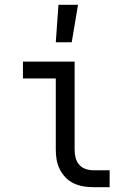

<svg xmlns="http://www.w3.org/2000/svg" viewBox="-20 -775 540 795"><path d="M366 0Q345 0 324.5 -3.5Q304 -7 285 -16Q266 -25 251.5 -40Q237 -55 227.5 -74Q218 -93 214.5 -113.5Q211 -134 211 -155V-450H75V-520H289V-155Q289 -138 293 -122Q297 -106 307.5 -93.5Q318 -81 334 -75.5Q350 -70 366 -70H434V0ZM211 -600 222 -755H303L277 -600Z"/></svg>

Font: Iosevka Curly Slab
Style: Regular
Weight: 400
Monospace: yes
Designer: Belleve Invis
Foundry: Belleve Invis
Version: Version 22.1.2; ttfautohint (v1.8.4)